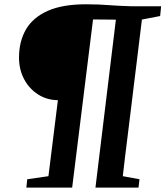

<svg xmlns="http://www.w3.org/2000/svg" viewBox="-20 -854 754 874"><path d="M100 0 104 -38 200.5 -52 243.5 -398Q193.5 -398.5 153.5 -424Q113.5 -449.5 90.2 -492.8Q67 -536 66.5 -590.5Q66.5 -666 98.5 -720.5Q130.5 -775 197.8 -804.8Q265 -834.5 371.5 -834.5Q402.5 -834.5 426.8 -833.5Q451 -832.5 473 -830.8Q495 -829 520 -827.8Q545 -826.5 577.5 -825.5H713.5L709 -781L626 -765Q621.5 -730 616 -683.5Q610.5 -637 603.8 -583.2Q597 -529.5 590 -471.5Q583 -413.5 575.8 -355Q568.5 -296.5 561.8 -241.5Q555 -186.5 549 -138Q543 -89.5 539 -52L615 -38L610.5 0H414.5L507.5 -764.5L403.5 -765.5L308.5 0Z"/></svg>

Font: Merriweather 28pt
Style: Bold Italic
Weight: 700
Italic angle: -7.8°
Version: Version 2.101